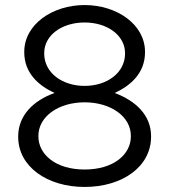

<svg xmlns="http://www.w3.org/2000/svg" viewBox="-20 -730 670 760"><path d="M315 10C464 10 578 -70 578 -189V-191C578 -274 517 -331 434 -362C499 -392 554 -442 554 -523V-525C554 -633 443 -710 315 -710C187 -710 76 -633 76 -525V-523C76 -442 131 -392 196 -362C112 -332 52 -273 52 -190V-188C52 -71 166 10 315 10ZM315 -390C226 -390 155 -442 155 -518V-520C155 -590 224 -641 315 -641C406 -641 475 -589 475 -520V-518C475 -442 404 -390 315 -390ZM315 -59C200 -59 132 -119 132 -190V-192C132 -270 213 -325 315 -325C417 -325 498 -270 498 -192V-190C498 -119 430 -59 315 -59Z"/></svg>

Font: Mission
Style: Regular
Weight: 400
Version: Version 1.000;FEAKit 1.0